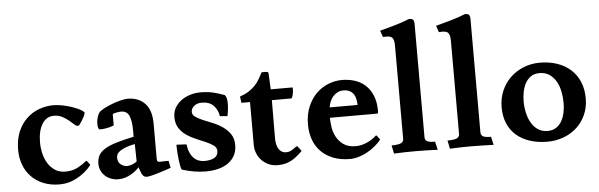

<svg xmlns="http://www.w3.org/2000/svg" viewBox="-49 -933 3469 1112"><g transform="rotate(-5 1685.5 -377.0)"><path d="M259 -387Q214 -387 189.5 -346.5Q165 -306 165 -240Q165 -208 172.5 -176Q180 -144 196 -118Q212 -92 237 -75.5Q262 -59 297 -59Q339 -59 369.5 -75.5Q400 -92 416 -106Q419 -109 421.5 -110.5Q424 -112 428 -107L444 -85Q411 -43 361.5 -15.5Q312 12 257 12Q205 12 163.5 -5Q122 -22 93.5 -51.5Q65 -81 50 -121Q35 -161 35 -207Q35 -268 54 -313Q73 -358 104.5 -388Q136 -418 176.5 -433Q217 -448 261 -448Q286 -448 313 -442.5Q340 -437 364.5 -429Q389 -421 408 -411.5Q427 -402 436 -393Q440 -387 429 -365.5Q418 -344 401 -321Q399 -319 397.5 -318Q396 -317 390 -317Q382 -317 370.5 -328Q359 -339 343 -352Q327 -365 306 -376Q285 -387 259 -387Z M711 -183Q676 -176 655 -167.5Q634 -159 622 -150Q610 -141 606 -131.5Q602 -122 602 -113Q602 -86 620 -73Q638 -60 655 -60Q670 -60 686.5 -66.5Q703 -73 713 -82ZM846 -68Q854 -68 862 -68.5Q870 -69 873 -69H898Q900 -58 901 -51Q902 -44 906 -28Q901 -26 882 -19.5Q863 -13 840.5 -6Q818 1 796 6.5Q774 12 764 12Q753 12 746.5 6.5Q740 1 735.5 -8Q731 -17 727.5 -27.5Q724 -38 721 -47Q713 -38 701 -28Q689 -18 673.5 -9Q658 0 639 6Q620 12 598 12Q576 12 556.5 4.5Q537 -3 522.5 -16Q508 -29 499.5 -47.5Q491 -66 491 -87Q491 -116 502.5 -136.5Q514 -157 539.5 -172.5Q565 -188 606.5 -200.5Q648 -213 708 -226V-262Q708 -316 695.5 -346.5Q683 -377 648 -377Q637 -377 621.5 -374Q606 -371 599 -367V-303Q599 -301 591 -298Q583 -295 571.5 -292Q560 -289 546 -287Q532 -285 520 -285Q512 -285 508.5 -293Q505 -301 505 -321Q505 -338 511 -357Q517 -376 524 -384Q533 -394 555 -405.5Q577 -417 602.5 -426.5Q628 -436 652.5 -442Q677 -448 692 -448Q755 -448 792.5 -409Q830 -370 830 -290V-87Q830 -73 835.5 -70.5Q841 -68 846 -68Z M1009 -155Q1013 -126 1022 -106Q1031 -86 1044 -73.5Q1057 -61 1072.5 -55.5Q1088 -50 1104 -50Q1140 -50 1162 -62Q1184 -74 1184 -102Q1184 -121 1167 -133.5Q1150 -146 1124 -157.5Q1098 -169 1068.5 -181Q1039 -193 1013 -210.5Q987 -228 970 -254Q953 -280 953 -318Q953 -350 967.5 -374Q982 -398 1005 -414.5Q1028 -431 1057 -439.5Q1086 -448 1116 -448Q1160 -448 1194.5 -439Q1229 -430 1255 -420Q1268 -408 1268 -370Q1268 -351 1265.5 -331Q1263 -311 1260 -297L1216 -301Q1211 -337 1187 -362.5Q1163 -388 1117 -388Q1091 -388 1073.5 -373.5Q1056 -359 1056 -339Q1056 -322 1073.5 -310Q1091 -298 1117 -287Q1143 -276 1173 -264Q1203 -252 1229 -234Q1255 -216 1272.5 -190.5Q1290 -165 1290 -127Q1290 -63 1241.5 -26Q1193 11 1106 11Q1041 11 969 -12Q966 -15 962.5 -31.5Q959 -48 956.5 -69Q954 -90 952.5 -111Q951 -132 951 -143V-158Z M1523 -145Q1523 -104 1538.5 -81.5Q1554 -59 1580 -59Q1595 -59 1606.5 -64.5Q1618 -70 1638 -85Q1646 -91 1650 -86L1670 -59Q1655 -44 1640 -31.5Q1625 -19 1608.5 -9.5Q1592 0 1572 5.5Q1552 11 1526 11Q1495 11 1471 -0.5Q1447 -12 1430.5 -30Q1414 -48 1405.5 -71Q1397 -94 1397 -117V-367H1347L1342 -404Q1372 -414 1393 -427.5Q1414 -441 1430 -457.5Q1446 -474 1457 -493Q1468 -512 1479 -533H1503Q1514 -533 1516.5 -529Q1519 -525 1519 -515L1523 -430H1650Q1652 -419 1649.5 -400Q1647 -381 1639 -367H1524Z M1850 -236Q1850 -215 1854 -184.5Q1858 -154 1872.5 -126Q1887 -98 1914 -78.5Q1941 -59 1986 -59Q2005 -59 2023 -64Q2041 -69 2056.5 -76.5Q2072 -84 2083.5 -92Q2095 -100 2101 -106Q2104 -109 2106.5 -110.5Q2109 -112 2113 -107L2129 -85Q2112 -64 2090.5 -46.5Q2069 -29 2045 -16Q2021 -3 1995.5 4.5Q1970 12 1946 12Q1890 12 1847.5 -5Q1805 -22 1776.5 -51.5Q1748 -81 1734 -121Q1720 -161 1720 -207Q1720 -267 1739.5 -312.5Q1759 -358 1790 -388Q1821 -418 1860 -433Q1899 -448 1938 -448Q1977 -448 2012 -437Q2047 -426 2073.5 -402Q2100 -378 2115.5 -340.5Q2131 -303 2131 -251Q2131 -241 2129 -238.5Q2127 -236 2122 -236ZM2016 -296Q2016 -311 2013 -327.5Q2010 -344 2002 -357Q1994 -370 1979.5 -378.5Q1965 -387 1941 -387Q1921 -387 1905.5 -378.5Q1890 -370 1879 -356.5Q1868 -343 1862 -327Q1856 -311 1854 -296Z M2386 -76Q2386 -62 2396.5 -53.5Q2407 -45 2445 -45L2456 3Q2430 2 2396 1Q2362 0 2329 0Q2301 0 2268.5 0.5Q2236 1 2202 3L2192 -45Q2237 -46 2249.5 -54.5Q2262 -63 2262 -76V-619Q2262 -657 2248.5 -668Q2235 -679 2197 -675L2184 -713Q2222 -723 2268 -736Q2314 -749 2356 -766Q2377 -766 2381.5 -757Q2386 -748 2386 -737Z M2711 -76Q2711 -62 2721.5 -53.5Q2732 -45 2770 -45L2781 3Q2755 2 2721 1Q2687 0 2654 0Q2626 0 2593.5 0.5Q2561 1 2527 3L2517 -45Q2562 -46 2574.5 -54.5Q2587 -63 2587 -76V-619Q2587 -657 2573.5 -668Q2560 -679 2522 -675L2509 -713Q2547 -723 2593 -736Q2639 -749 2681 -766Q2702 -766 2706.5 -757Q2711 -748 2711 -737Z M3100 -50Q3130 -50 3150.5 -64Q3171 -78 3183 -100Q3195 -122 3200.5 -149.5Q3206 -177 3206 -203Q3206 -236 3199.5 -269.5Q3193 -303 3178 -329Q3163 -355 3139.5 -371.5Q3116 -388 3082 -388Q3051 -388 3030.5 -373.5Q3010 -359 2998 -336Q2986 -313 2981 -285.5Q2976 -258 2976 -233Q2976 -200 2983 -167.5Q2990 -135 3005 -108.5Q3020 -82 3043.5 -66Q3067 -50 3100 -50ZM2846 -209Q2846 -260 2864.5 -304Q2883 -348 2916 -380Q2949 -412 2993.5 -430Q3038 -448 3089 -448Q3143 -448 3188.5 -432.5Q3234 -417 3267 -387.5Q3300 -358 3318 -315.5Q3336 -273 3336 -219Q3336 -167 3317 -124.5Q3298 -82 3265 -51.5Q3232 -21 3187.5 -4.5Q3143 12 3093 12Q3039 12 2993.5 -2.5Q2948 -17 2915 -45Q2882 -73 2864 -114.5Q2846 -156 2846 -209Z"/></g></svg>

Font: Lusitana
Style: Bold
Weight: 700
Designer: Ana Paula Megda
Foundry: Ana Paula Megda
Version: Version 1.000; ttfautohint (v1.1) -l 8 -r 50 -G 200 -x 14 -D